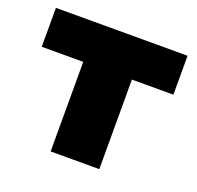

<svg xmlns="http://www.w3.org/2000/svg" viewBox="-97 -620 743 724"><g transform="rotate(20 274.0 -258.0)"><path d="M176.3 0V-359.4H9.8V-515.6H538.1V-359.4H371.6V0Z"/></g></svg>

Font: Inter Display Black
Style: Regular
Weight: 900
Designer: Rasmus Andersson
Foundry: rsms
Version: Version 4.000;git-a52131595